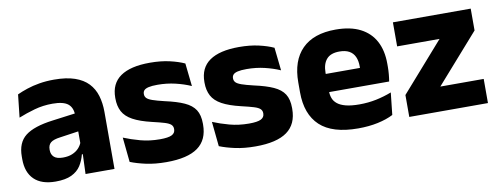

<svg xmlns="http://www.w3.org/2000/svg" viewBox="-49 -739 2557 983"><g transform="rotate(-10 1229.0 -247.0)"><path d="M332.5 0 337 -123 333.5 -130.5V-284L332.5 -304Q332.5 -345 308.5 -364.5Q284.5 -384 228 -384Q178.5 -384 134 -371.5Q89.5 -359 50 -343L63 -461.5Q86.5 -472.5 115.8 -482.2Q145 -492 180.5 -498Q216 -504 256.5 -504Q321 -504 364.5 -489Q408 -474 434 -446.5Q460 -419 471.5 -380.8Q483 -342.5 483 -296.5V0ZM176 11.5Q102.5 11.5 64.5 -25.5Q26.5 -62.5 26.5 -131V-144.5Q26.5 -217 71.2 -251.8Q116 -286.5 213.5 -299L345.5 -316.5L354.5 -224.5L237.5 -207.5Q202 -203 187.5 -191Q173 -179 173 -155.5V-152Q173 -129.5 187.5 -116.2Q202 -103 234 -103Q262 -103 282.2 -111.5Q302.5 -120 315.5 -133.8Q328.5 -147.5 335 -164.5L356.5 -102.5H331.5Q323.5 -70.5 306.8 -44.5Q290 -18.5 258.5 -3.5Q227 11.5 176 11.5Z M751.5 12Q693 12 646 1.8Q599 -8.5 565.5 -22L552.5 -150.5Q591 -134.5 637.8 -121.8Q684.5 -109 739 -109Q782.5 -109 800.8 -118.2Q819 -127.5 819 -147V-149Q819 -162.5 809.8 -171.2Q800.5 -180 777.8 -187Q755 -194 714 -203.5Q652.5 -218 616.5 -237.8Q580.5 -257.5 565.2 -286.2Q550 -315 550 -354.5V-358.5Q550 -431.5 602 -467.8Q654 -504 755 -504Q812 -504 857.5 -493.5Q903 -483 934 -468.5L947 -349Q911 -365 866.8 -375.5Q822.5 -386 774 -386Q744.5 -386 727.8 -382Q711 -378 704.2 -370.5Q697.5 -363 697.5 -352V-350.5Q697.5 -338.5 705.5 -330Q713.5 -321.5 734.8 -314Q756 -306.5 796 -297Q858 -283.5 896 -266.2Q934 -249 951.5 -221.8Q969 -194.5 969 -149.5V-145Q969 -65.5 915.5 -26.8Q862 12 751.5 12Z M1215 12Q1156.5 12 1109.5 1.8Q1062.5 -8.5 1029 -22L1016 -150.5Q1054.5 -134.5 1101.2 -121.8Q1148 -109 1202.5 -109Q1246 -109 1264.2 -118.2Q1282.5 -127.5 1282.5 -147V-149Q1282.5 -162.5 1273.2 -171.2Q1264 -180 1241.2 -187Q1218.5 -194 1177.5 -203.5Q1116 -218 1080 -237.8Q1044 -257.5 1028.8 -286.2Q1013.5 -315 1013.5 -354.5V-358.5Q1013.5 -431.5 1065.5 -467.8Q1117.5 -504 1218.5 -504Q1275.5 -504 1321 -493.5Q1366.5 -483 1397.5 -468.5L1410.5 -349Q1374.5 -365 1330.2 -375.5Q1286 -386 1237.5 -386Q1208 -386 1191.2 -382Q1174.5 -378 1167.8 -370.5Q1161 -363 1161 -352V-350.5Q1161 -338.5 1169 -330Q1177 -321.5 1198.2 -314Q1219.5 -306.5 1259.5 -297Q1321.5 -283.5 1359.5 -266.2Q1397.5 -249 1415 -221.8Q1432.5 -194.5 1432.5 -149.5V-145Q1432.5 -65.5 1379 -26.8Q1325.5 12 1215 12Z M1748.5 12.5Q1614.5 12.5 1550.5 -47.2Q1486.5 -107 1486.5 -221.5V-272.5Q1486.5 -385.5 1546.5 -445.8Q1606.5 -506 1721 -506Q1798 -506 1849.2 -479.8Q1900.5 -453.5 1926.2 -405Q1952 -356.5 1952 -288.5V-272Q1952 -253 1950.2 -233.2Q1948.5 -213.5 1945.5 -196.5H1807.5Q1809.5 -225.5 1810 -251.2Q1810.5 -277 1810.5 -298Q1810.5 -328.5 1801 -349.2Q1791.5 -370 1771.8 -381Q1752 -392 1721 -392Q1675 -392 1653.8 -367.2Q1632.5 -342.5 1632.5 -297V-252L1633.5 -235.5V-200.5Q1633.5 -181.5 1639.8 -164.5Q1646 -147.5 1661.8 -134.8Q1677.5 -122 1705.2 -114.8Q1733 -107.5 1776 -107.5Q1821.5 -107.5 1863.5 -116.2Q1905.5 -125 1944 -140L1931.5 -25Q1897.5 -7.5 1851 2.5Q1804.5 12.5 1748.5 12.5ZM1567.5 -196.5V-291H1914.5V-196.5Z M2424.5 -125.5V0H2015.5V-114L2237.5 -366.5H2017V-491.5H2421.5V-378L2199 -125.5Z"/></g></svg>

Font: Anek Tamil
Style: Bold
Weight: 700
Designer: Aadarsh Rajan (Tamil), Yesha Goshar (Latin)
Foundry: Ek Type
Version: Version 1.003